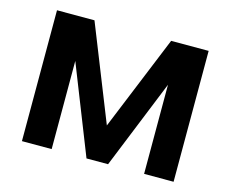

<svg xmlns="http://www.w3.org/2000/svg" viewBox="-82 -659 926 773"><g transform="rotate(15 381.0 -272.5)"><path d="M380 -149.5 541.9 -545.5H698.2V0H575.3V-371.4L425.1 0H335.2L190 -367.5V0H66.1V-545.5H222.3Z"/></g></svg>

Font: Inter Zeller Semi Bold
Style: Regular
Weight: 600
Designer: Rasmus Andersson; Joe Bland
Foundry: zeller
Version: Version 3.015;git-dec3a8cb1